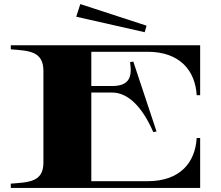

<svg xmlns="http://www.w3.org/2000/svg" viewBox="-20 -922 1086 942"><path d="M704 -668C864 -668 938 -574 945 -455H962V-700H33V-680C118 -673 192 -673 193 -576V-124C193 -27 118 -28 33 -21V0H962V-245H945C938 -125 864 -33 704 -33H428V-468H530C607 -468 677 -400 732 -274L748 -277L634 -620L618 -617C630 -543 613 -500 530 -500H428V-668ZM354 -840 690 -764 699 -796 374 -902Z"/></svg>

Font: Sprat Extended
Style: Bold
Weight: 700
Width: 9
Designer: Ethan Nakache
Foundry: Collletttivo
Version: Version 2.000;Glyphs 3.2 (3217)